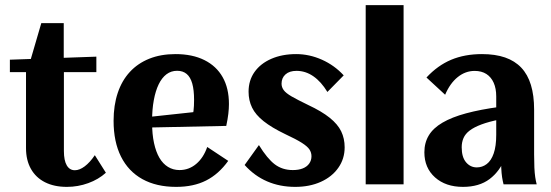

<svg xmlns="http://www.w3.org/2000/svg" viewBox="-20 -720 2151 750"><path d="M241.1 10Q191.6 10 155.8 -8.1Q120 -26.2 100.8 -60.3Q81.6 -94.3 81.6 -141.5V-438.2H18.6V-486.8L356.4 -498.7V-438.2H229.6V-130.3Q229.6 -93 240.8 -74Q252 -55 272.5 -55Q290.6 -55 310.9 -70.2Q331.2 -85.4 350.4 -113.8L393.6 -45.2Q364.7 -19.1 324.7 -4.6Q284.7 10 241.1 10ZM98.6 -483.4 141.3 -629.6H229V-483.4Z M668 10Q590.9 10 536.2 -20.3Q481.5 -50.6 452.6 -108.4Q423.7 -166.2 423.7 -248Q423.7 -308.7 439.9 -357Q456.1 -405.4 487.2 -439Q518.3 -472.7 563.2 -490.7Q608.1 -508.7 665.4 -508.7Q731.5 -508.7 778.4 -485.3Q825.2 -462 849.7 -418.7Q874.3 -375.4 874.3 -313.6Q874.3 -296.3 871.9 -275.5Q869.5 -254.6 863.8 -228.2L529.3 -221.2V-259.7L774.1 -286.1L727.6 -247.3Q733.6 -269.5 735.9 -287.1Q738.1 -304.8 738.1 -329.9Q738.1 -368.3 731 -393.6Q723.9 -418.8 709.2 -431.1Q694.5 -443.5 671.8 -443.5Q648.5 -443.5 630.3 -429.9Q612.2 -416.2 599.8 -390.5Q587.4 -364.7 580.8 -328.7Q574.1 -292.8 574.1 -248.4V-240.9Q574.1 -196.1 581.6 -161.4Q589.1 -126.8 602.7 -103.5Q616.4 -80.2 636.3 -68Q656.3 -55.7 681.2 -55.7Q717.9 -55.7 746.3 -79.6Q774.8 -103.5 789.5 -145.9L871.5 -91.6Q834.2 -39.7 785.1 -14.9Q736 10 668 10Z M1133.1 10Q1073.3 10 1023.7 -11.4Q974 -32.8 935.6 -75.5L991.4 -153.3Q1024 -100.3 1053.5 -78Q1083.1 -55.7 1123.8 -55.7Q1146.4 -55.7 1162.6 -62.1Q1178.8 -68.5 1187.7 -80.9Q1196.7 -93.3 1196.7 -109.6Q1196.7 -124 1188.9 -136Q1181.1 -148 1159 -162.1Q1136.8 -176.2 1093.9 -196.2Q1041.5 -221.4 1009.9 -246.5Q978.3 -271.5 964.7 -299.6Q951 -327.7 951 -361.7Q951 -406 974.3 -438.9Q997.6 -471.8 1039.7 -490.2Q1081.9 -508.7 1136.8 -508.7Q1188.3 -508.7 1237.5 -486.8Q1286.6 -464.8 1322.6 -425.6L1258.9 -360.8Q1234.5 -401 1204 -422.1Q1173.5 -443.2 1138.3 -443.2Q1110.5 -443.2 1095.2 -429.4Q1079.8 -415.6 1079.8 -393.1Q1079.8 -379.6 1088.2 -368Q1096.6 -356.4 1119.3 -343.2Q1142 -330.1 1183.4 -310.1Q1236.6 -285.2 1267.9 -260Q1299.3 -234.8 1312.8 -206.9Q1326.3 -178.9 1326.3 -144.6Q1326.3 -99.6 1301.5 -64.5Q1276.8 -29.3 1233.2 -9.7Q1189.6 10 1133.1 10Z M1408.5 0V-700H1556.5V0Z M1788.4 10Q1720.9 10 1679.3 -27.1Q1637.7 -64.2 1637.7 -125.2Q1637.7 -162.4 1655 -191.1Q1672.2 -219.7 1708.5 -240.9Q1744.8 -262.2 1800.6 -277.3Q1856.4 -292.4 1932.9 -302.7V-253.4Q1889.6 -244.8 1860.6 -233.9Q1831.7 -223.1 1814.7 -210.1Q1797.7 -197.2 1790.6 -180.8Q1783.5 -164.4 1783.5 -144.9Q1783.5 -106 1800.5 -86.1Q1817.4 -66.1 1842.4 -66.1Q1864 -66.1 1881.3 -79.2Q1898.7 -92.4 1908.5 -120.6Q1918.4 -148.9 1918.4 -193.6V-343.3Q1918.4 -374.3 1908.5 -396.6Q1898.7 -418.8 1880 -430.9Q1861.2 -443 1834.1 -443Q1797.9 -443 1767.9 -418.8Q1737.9 -394.7 1718.8 -349.9L1645.9 -417.2Q1689.4 -464.2 1742.3 -486.5Q1795.2 -508.7 1862.7 -508.7Q1914.6 -508.7 1952.9 -495.5Q1991.2 -482.2 2016.3 -455.6Q2041.5 -428.9 2053.9 -388.1Q2066.4 -347.4 2066.4 -291.6V-116.1Q2066.4 -86.9 2067.4 -65.4Q2068.4 -43.8 2070.7 -28.3Q2073.1 -12.8 2076.4 0H1947Q1943.7 -12.6 1941.3 -27.8Q1939 -43 1938 -64.4Q1937 -85.8 1937 -115L1954.8 -106.4Q1933.1 -51.1 1892.5 -20.6Q1851.9 10 1788.4 10Z"/></svg>

Font: Sutasoma
Style: Regular
Weight: 400
Designer: Izhar Fathurrohim, Akbar Rohmanto, Arusyal Khofiqoini
Foundry: Kiwari Kolektiv
Version: Version 1.102